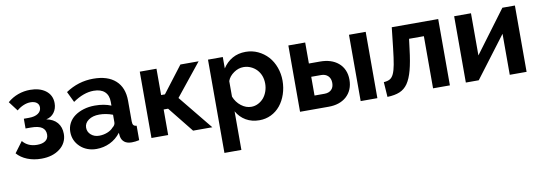

<svg xmlns="http://www.w3.org/2000/svg" viewBox="-57 -907 4220 1494"><g transform="rotate(-10 2053.0 -160.0)"><path d="M199 -437Q230 -437 248 -423.5Q266 -410 266 -386Q266 -356 240 -338Q214 -320 167 -320H127V-243H168Q229 -243 256.5 -224Q284 -205 284 -168Q284 -136 260.5 -119Q237 -102 195 -102Q122 -102 81 -152L17 -66Q48 -30 98 -10Q148 10 209 10Q298 10 355 -34Q383 -55 398 -85Q413 -115 413 -150Q413 -204 383.5 -239Q354 -274 298 -285Q338 -293 361 -324Q384 -355 384 -398Q384 -462 334 -499Q287 -533 213 -533Q164 -533 118 -516.5Q72 -500 34 -467L91 -392Q115 -413 143.5 -425Q172 -437 199 -437Z M836 -84 839 -55Q844 -26 865 -9.5Q886 7 923 7Q950 7 982 0V-114Q965 -115 957.5 -124Q950 -133 950 -154V-317Q950 -421 888 -477Q826 -533 712 -533Q594 -533 494 -466L535 -381Q620 -440 699 -440Q756 -440 786 -412Q816 -384 816 -332V-302Q762 -325 688 -325Q640 -325 599 -312.5Q558 -300 528 -278Q498 -256 481.5 -224.5Q465 -193 465 -156Q465 -86 516 -38Q540 -15 573 -2.5Q606 10 644 10Q701 10 751 -14Q801 -38 836 -84ZM592 -167Q592 -203 625 -226.5Q658 -250 710 -250Q763 -250 816 -230V-170Q816 -148 794 -132Q777 -112 746.5 -100Q716 -88 682 -88Q644 -88 618 -110.5Q592 -133 592 -167Z M1211 -316V-524H1079V0H1211V-202H1246L1408 0H1560L1340 -270L1544 -524H1400L1241 -316Z M2097 -69Q2127 -106 2144 -156.5Q2161 -207 2161 -263Q2161 -317 2143 -367Q2125 -417 2092 -454Q2058 -491 2013 -512Q1968 -533 1916 -533Q1857 -533 1811 -507Q1765 -481 1735 -434V-524H1618V213H1752V-92Q1779 -44 1825 -17Q1871 10 1932 10Q1981 10 2023.5 -10.5Q2066 -31 2097 -69ZM1752 -208V-331Q1765 -368 1803 -394Q1839 -419 1879 -419Q1909 -419 1936 -407Q1963 -395 1983 -374Q2024 -330 2024 -263Q2024 -232 2014 -203Q2004 -174 1986 -152Q1967 -130 1941.5 -117Q1916 -104 1887 -104Q1845 -104 1807.5 -133Q1770 -162 1752 -208Z M2479 0Q2566 0 2619 -46Q2675 -96 2675 -180Q2675 -222 2660 -256Q2645 -290 2617 -313Q2563 -358 2474 -358H2386V-524H2253V0ZM2864 0V-524H2732V0ZM2386 -253H2465Q2498 -253 2518.5 -233Q2539 -213 2539 -178Q2539 -143 2519 -124Q2499 -105 2465 -105H2386Z M3105 -67Q3131 -105 3148 -168.5Q3165 -232 3177 -333L3187 -412H3304V0H3437V-524H3070L3052 -362Q3043 -281 3034.5 -235Q3026 -189 3014 -163Q3002 -137 2984 -126.5Q2966 -116 2935 -114L2943 4Q3002 2 3040.5 -14Q3079 -30 3105 -67Z M3563 -524V0H3665L3910 -324V0H4043V-524H3944L3696 -191V-524Z"/></g></svg>

Font: RT Raleway Bold
Style: Regular
Weight: 400
Designer: Matt McInerney, Pablo Impallari, Rodrigo Fuenzalida — Edited by Milan Moffatt in April 2016
Foundry: Matt McInerney, Pablo Impallari, Rodrigo Fuenzalida — Edited by Milan Moffatt in April 2016
Version: Version 3.001